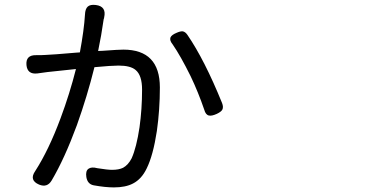

<svg xmlns="http://www.w3.org/2000/svg" viewBox="-20 -775 1540 811"><path d="M145.5 4.9Q101.6 -13.7 128.9 -52.7Q185.5 -140.6 235.4 -274.4Q274.4 -378.9 300.8 -483.4Q225.6 -475.6 180.7 -470.7Q168 -468.8 137.7 -464.8Q95.7 -460 91.8 -500Q87.9 -543 132.8 -542Q138.7 -542 151.4 -542Q165 -543 172.9 -543Q201.2 -543.9 302.7 -552.7Q312.5 -553.7 317.4 -553.7Q335 -648.4 338.9 -712.9Q339.8 -737.3 350.6 -747.1Q361.3 -756.8 384.8 -753.9Q430.7 -748 419.9 -701.2Q419.9 -700.2 419.4 -697.8Q418.9 -695.3 418 -694.3Q408.2 -625 394.5 -559.6Q401.4 -559.6 414.1 -560.5Q481.4 -565.4 501 -565.4Q655.3 -565.4 655.3 -405.3Q655.3 -311.5 642.6 -221.7Q627 -119.1 599.6 -63.5Q578.1 -18.6 542 0Q510.7 16.6 460.9 16.6Q424.8 16.6 376 7.8Q349.6 2.9 344.7 -27.3Q340.8 -52.7 353.5 -62Q366.2 -71.3 391.6 -64.5Q434.6 -57.6 453.1 -57.6Q482.4 -57.6 500 -66.4Q521.5 -78.1 536.1 -106.4Q556.6 -152.3 569.3 -237.3Q580.1 -314.5 580.1 -396.5Q580.1 -457 552.7 -479.5Q531.2 -498 480.5 -498Q451.2 -498 378.9 -491.2Q348.6 -369.1 304.7 -246.1Q252.9 -105.5 198.2 -12.7Q179.7 18.6 145.5 4.9ZM862.3 -287.1Q848.6 -290 842.8 -311.5Q817.4 -385.7 785.2 -453.1Q743.2 -538.1 709 -587.9Q695.3 -604.5 700.2 -617.2Q705.1 -627.9 726.6 -636.7Q742.2 -643.6 752 -642.6Q762.7 -640.6 771.5 -627.9Q843.8 -522.5 918 -339.8Q924.8 -322.3 918.9 -311.5Q914.1 -302.7 895.5 -293.9Q874 -284.2 862.3 -287.1Z"/></svg>

Font: Bpmf GenSen Rounded R
Style: R
Weight: 400
Foundry: But Ko
Version: Version 1.320